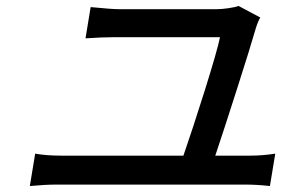

<svg xmlns="http://www.w3.org/2000/svg" viewBox="-20 -676 996 650"><path d="M99.1 -155.9Q136 -149.1 186.8 -149.1H600.9Q631.7 -237.6 673.7 -371.3Q715.6 -505 724.8 -550.1H367.9Q326.7 -550.1 269.5 -546.2L286.9 -652Q358.7 -644.9 382.8 -644.9H713.8Q730.1 -644.9 753.6 -648.3Q777 -651.6 787.6 -655.9L861.2 -616.8Q853.3 -604 845.9 -579.9Q827.8 -516.7 782.3 -374.6Q736.9 -232.6 708.8 -149.1H827.8Q869 -149.1 911.9 -155.9L893.8 -46.2Q849.1 -51.1 811.4 -51.1H170.5Q133.9 -51.1 81 -46.2Z"/></svg>

Font: Karasuma Gothic
Style: Medium Italic
Weight: 500
Italic angle: 9.39998°
Designer: Rasmus Andersson / Ryoko Nishizuka
Foundry: Genbu
Version: Version 1.00